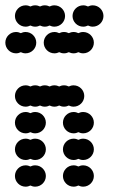

<svg xmlns="http://www.w3.org/2000/svg" viewBox="-20 -700 472 720"><path d="M216 -40C216 -18 234 0 256 0C262.5 0 268.6 -1.6 274 -4.3C279.4 -1.6 285.5 0 292 0C314 0 332 -18 332 -40C332 -62 314 -80 292 -80C285.5 -80 279.4 -78.4 274 -75.7C268.6 -78.4 262.5 -80 256 -80C234 -80 216 -62 216 -40ZM36 -40C36 -18 54 0 76 0C82.5 0 88.6 -1.6 94 -4.3C99.4 -1.6 105.5 0 112 0C134 0 152 -18 152 -40C152 -62 134 -80 112 -80C105.5 -80 99.4 -78.4 94 -75.7C88.6 -78.4 82.5 -80 76 -80C54 -80 36 -62 36 -40ZM216 -140C216 -118 234 -100 256 -100C262.5 -100 268.6 -101.6 274 -104.3C279.4 -101.6 285.5 -100 292 -100C314 -100 332 -118 332 -140C332 -162 314 -180 292 -180C285.5 -180 279.4 -178.4 274 -175.7C268.6 -178.4 262.5 -180 256 -180C234 -180 216 -162 216 -140ZM36 -140C36 -118 54 -100 76 -100C82.5 -100 88.6 -101.6 94 -104.3C99.4 -101.6 105.5 -100 112 -100C134 -100 152 -118 152 -140C152 -162 134 -180 112 -180C105.5 -180 99.4 -178.4 94 -175.7C88.6 -178.4 82.5 -180 76 -180C54 -180 36 -162 36 -140ZM216 -240C216 -218 234 -200 256 -200C262.5 -200 268.6 -201.6 274 -204.3C279.4 -201.6 285.5 -200 292 -200C314 -200 332 -218 332 -240C332 -262 314 -280 292 -280C285.5 -280 279.4 -278.4 274 -275.7C268.6 -278.4 262.5 -280 256 -280C234 -280 216 -262 216 -240ZM36 -240C36 -218 54 -200 76 -200C82.5 -200 88.6 -201.6 94 -204.3C99.4 -201.6 105.5 -200 112 -200C134 -200 152 -218 152 -240C152 -262 134 -280 112 -280C105.5 -280 99.4 -278.4 94 -275.7C88.6 -278.4 82.5 -280 76 -280C54 -280 36 -262 36 -240ZM36 -340C36 -318 54 -300 76 -300C82.5 -300 88.6 -301.6 94 -304.3C99.4 -301.6 105.5 -300 112 -300C118.5 -300 124.6 -301.6 130 -304.3C135.4 -301.6 141.5 -300 148 -300C154.5 -300 160.6 -301.6 166 -304.3C171.4 -301.6 177.5 -300 184 -300C190.5 -300 196.6 -301.6 202 -304.3C207.4 -301.6 213.5 -300 220 -300C226.5 -300 232.6 -301.6 238 -304.3C243.4 -301.6 249.5 -300 256 -300C278 -300 296 -318 296 -340C296 -362 278 -380 256 -380C249.5 -380 243.4 -378.4 238 -375.7C232.6 -378.4 226.5 -380 220 -380C213.5 -380 207.4 -378.4 202 -375.7C196.6 -378.4 190.5 -380 184 -380C177.5 -380 171.4 -378.4 166 -375.7C160.6 -378.4 154.5 -380 148 -380C141.5 -380 135.4 -378.4 130 -375.7C124.6 -378.4 118.5 -380 112 -380C105.5 -380 99.4 -378.4 94 -375.7C88.6 -378.4 82.5 -380 76 -380C54 -380 36 -362 36 -340ZM144 -540C144 -518 162 -500 184 -500C190.5 -500 196.6 -501.6 202 -504.3C207.4 -501.6 213.5 -500 220 -500C226.5 -500 232.6 -501.6 238 -504.3C243.4 -501.6 249.5 -500 256 -500C262.5 -500 268.6 -501.6 274 -504.3C279.4 -501.6 285.5 -500 292 -500C314 -500 332 -518 332 -540C332 -562 314 -580 292 -580C285.5 -580 279.4 -578.4 274 -575.7C268.6 -578.4 262.5 -580 256 -580C249.5 -580 243.4 -578.4 238 -575.7C232.6 -578.4 226.5 -580 220 -580C213.5 -580 207.4 -578.4 202 -575.7C196.6 -578.4 190.5 -580 184 -580C162 -580 144 -562 144 -540ZM0 -540C0 -518 18 -500 40 -500C46.5 -500 52.6 -501.6 58 -504.3C63.4 -501.6 69.5 -500 76 -500C98 -500 116 -518 116 -540C116 -562 98 -580 76 -580C69.5 -580 63.4 -578.4 58 -575.7C52.6 -578.4 46.5 -580 40 -580C18 -580 0 -562 0 -540ZM252 -640C252 -618 270 -600 292 -600C298.5 -600 304.6 -601.6 310 -604.3C315.4 -601.6 321.5 -600 328 -600C350 -600 368 -618 368 -640C368 -662 350 -680 328 -680C321.5 -680 315.4 -678.4 310 -675.7C304.6 -678.4 298.5 -680 292 -680C270 -680 252 -662 252 -640ZM36 -640C36 -618 54 -600 76 -600C82.5 -600 88.6 -601.6 94 -604.3C99.4 -601.6 105.5 -600 112 -600C118.5 -600 124.6 -601.6 130 -604.3C135.4 -601.6 141.5 -600 148 -600C154.5 -600 160.6 -601.6 166 -604.3C171.4 -601.6 177.5 -600 184 -600C206 -600 224 -618 224 -640C224 -662 206 -680 184 -680C177.5 -680 171.4 -678.4 166 -675.7C160.6 -678.4 154.5 -680 148 -680C141.5 -680 135.4 -678.4 130 -675.7C124.6 -678.4 118.5 -680 112 -680C105.5 -680 99.4 -678.4 94 -675.7C88.6 -678.4 82.5 -680 76 -680C54 -680 36 -662 36 -640Z"/></svg>

Font: Dotrice Condensed
Style: Bold
Weight: 700
Width: 2
Monospace: yes
Designer: Paul Flo Williams
Foundry: His Deeds Are Dust
Version: Version 1.001